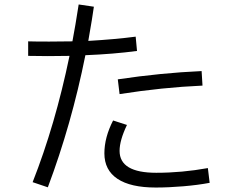

<svg xmlns="http://www.w3.org/2000/svg" viewBox="-20 -830 1040 859"><path d="M593 -602Q487 -588 362 -583Q300 -274 194 8L126 -15Q227 -271 291 -580L194 -579L106 -580V-645Q135 -644 200 -644Q268 -644 304 -645Q317 -713 332 -810L400 -800Q394 -755 375 -647Q495 -654 587 -666ZM507 -475Q701 -504 882 -512L886 -447Q706 -439 515 -409ZM918 -12Q865 -2 799.5 3.5Q734 9 677 9Q564 9 505.5 -30Q447 -69 447 -144Q447 -215 486 -291L548 -271Q515 -202 515 -155Q515 -57 679 -57Q794 -57 910 -78Z"/></svg>

Font: IBM Plex Sans JP
Style: Regular
Weight: 400
Designer: Mike Abbink; Paul van der Laan; Pieter van Rosmalen; Wujin Sim; Yejin Wi; Jinhee Kim; Boomi Park; Yona Kim; Kichan Ma
Foundry: Sandoll Inc.
Version: Version 1.001